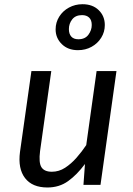

<svg xmlns="http://www.w3.org/2000/svg" viewBox="-20 -856 616 889"><path d="M199.5 12.1Q129.4 12.1 95.9 -31.5Q62.5 -75 72.5 -152L125.5 -527.1H217.5L165.5 -156.3Q158.6 -102.5 172 -81.6Q185.4 -60.8 220.2 -60.8Q253 -60.8 281.3 -79.2Q309.7 -97.6 334.5 -125.9Q359.4 -154.3 379.3 -184.2L427.3 -527.1H519.3L445.3 0H366.4L373.4 -96.7Q336.4 -46.8 295.4 -17.4Q254.4 12.1 199.5 12.1ZM362 -836.5Q409.1 -836.5 437.2 -808.9Q465.3 -781.3 465.3 -740.1Q465.3 -708 448.7 -681.4Q432.2 -654.8 404.1 -639.3Q376 -623.7 340.8 -623.7Q294.6 -623.7 266.1 -651.8Q237.5 -679.9 237.5 -720Q237.5 -752.1 254.1 -778.7Q270.6 -805.3 299.2 -820.9Q327.8 -836.5 362 -836.5ZM359.9 -786Q329.9 -786 314.5 -766.5Q299 -747 299 -721.1Q299 -699.1 310 -686.7Q321 -674.2 342.9 -674.2Q373.8 -674.2 389.3 -695.1Q404.8 -716.1 404.8 -740.1Q404.8 -763.1 392.8 -774.5Q380.8 -786 359.9 -786Z"/></svg>

Font: Fira Sans Variable
Style: Italic
Weight: 397
Italic angle: -8°
Designer: Carrois Corporate & Edenspiekermann AG
Foundry: Carrois Corporate GbR & Edenspiekermann AG
Version: Version 4.202